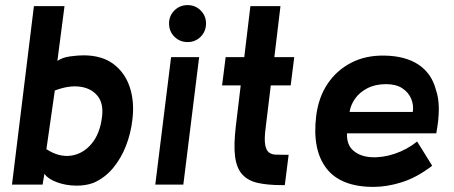

<svg xmlns="http://www.w3.org/2000/svg" viewBox="-20 -724 1780 753"><path d="M499 -253Q493 -201 474 -152Q455 -103 423.5 -65Q392 -27 347 -7Q315 5 275.5 4Q236 3 202.5 -9.5Q169 -22 154 -42L147 0H27L113 -700H233L205 -485Q225 -499 256 -503Q287 -507 307 -507Q380 -507 425.5 -472.5Q471 -438 489.5 -380.5Q508 -323 499 -253ZM380 -265Q387 -318 362.5 -348Q338 -378 294 -384Q250 -390 195 -369L162 -139Q211 -107 258 -113.5Q305 -120 338.5 -159.5Q372 -199 380 -265Z M716 -559Q685 -559 664 -580Q643 -601 643 -632Q643 -662 664 -683Q685 -704 716 -704Q746 -704 767 -683Q788 -662 788 -632Q788 -601 767 -580Q746 -559 716 -559ZM699 0H589L651 -500H761Z M905 -230 924 -389H851L865 -500H938L962 -700H1080L1056 -500H1134L1120 -389H1042L1022 -224Q1016 -179 1020 -156.5Q1024 -134 1035 -126Q1046 -118 1061 -117.5Q1076 -117 1092 -117H1112L1097 2H1085Q1030 2 991.5 -6.5Q953 -15 930.5 -39.5Q908 -64 902 -109.5Q896 -155 905 -230Z M1691 -201H1341Q1339 -156 1366 -133Q1393 -110 1436.5 -107.5Q1480 -105 1528 -121Q1576 -137 1616 -169L1675 -74Q1615 -28 1556.5 -9.5Q1498 9 1445 9Q1316 9 1260 -64Q1204 -137 1220 -269Q1229 -342 1264.5 -395Q1300 -448 1356.5 -477.5Q1413 -507 1486 -506Q1569 -505 1620.5 -471Q1672 -437 1689 -374Q1701 -340 1701 -297Q1701 -254 1691 -201ZM1494 -394Q1452 -394 1421 -378Q1390 -362 1372.5 -337Q1355 -312 1351 -285H1599Q1603 -312 1592.5 -337Q1582 -362 1557.5 -378Q1533 -394 1494 -394Z"/></svg>

Font: Kulim Park
Style: Bold Italic
Weight: 700
Italic angle: -8°
Designer: Noponies / Dale Sattler
Foundry: Noponies
Version: Version 1.000; ttfautohint (v1.8.3)